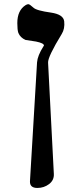

<svg xmlns="http://www.w3.org/2000/svg" viewBox="-20 -613 354 926"><path d="M239.7 226.1Q241.2 256.3 216.6 274.9Q191.9 293.5 160.2 293.5Q123.5 293.5 124.5 261.7L158.7 -312.5Q161.1 -344.2 189 -388.7Q191.4 -391.1 191.9 -393.6Q191.9 -404.8 153.8 -412.6L103 -420.4Q77.6 -431.6 68.4 -454.6Q63.5 -468.8 63.5 -501.5Q63.5 -562.5 103 -587.9Q110.8 -592.8 116.7 -592.8Q123 -592.8 141.1 -576.2Q155.3 -562 226.1 -552.2Q285.6 -543.5 289.6 -510.3Q293.5 -474.6 277.8 -449.2Q210.4 -338.9 211.9 -311Z"/></svg>

Font: Accordance
Style: Bold
Weight: 700
Version: Version 1.2 (build January 31, 2020) Miklal Software Solutio